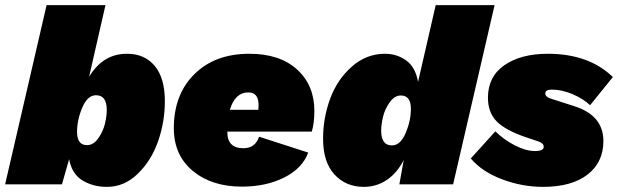

<svg xmlns="http://www.w3.org/2000/svg" viewBox="-40 -720 2414 750"><path d="M456 -510Q525 -510 564.5 -462.5Q604 -415 604 -325Q604 -245 578 -169.5Q552 -94 499 -42Q446 10 378 10Q324 10 282.5 -15Q241 -40 230 -98L202 0H-20L142 -700H372L308 -420Q362 -510 456 -510ZM300 -153Q325 -153 344 -180Q363 -207 370 -237Q377 -267 377 -291Q377 -348 335 -348Q302 -348 281.5 -300Q261 -252 261 -205Q261 -153 300 -153Z M1178 -206H848V-204Q848 -141 911 -141Q957 -141 972 -186L1164 -124Q1141 -62 1070 -26.5Q999 9 905 9Q787 9 713 -52.5Q639 -114 639 -219Q639 -351 719.5 -430.5Q800 -510 934 -510Q1053 -510 1120.5 -448.5Q1188 -387 1188 -287Q1188 -240 1178 -206ZM930 -359Q878 -359 858 -291H969Q970 -298 970 -310Q970 -359 930 -359Z M1381 10Q1311 10 1266.5 -38.5Q1222 -87 1222 -178Q1222 -259 1249.5 -334Q1277 -409 1334 -459.5Q1391 -510 1464 -510Q1510 -510 1546.5 -484Q1583 -458 1593 -400L1662 -700H1892L1730 0H1520L1537 -95Q1512 -45 1471.5 -17.5Q1431 10 1381 10ZM1491 -152Q1524 -152 1544.5 -200Q1565 -248 1565 -295Q1565 -347 1526 -347Q1501 -347 1482 -320Q1463 -293 1456 -263Q1449 -233 1449 -209Q1449 -152 1491 -152Z M1799 -101 1895 -207Q1927 -175 1970.5 -152.5Q2014 -130 2050 -130Q2084 -130 2084 -147Q2084 -161 2059 -169L2017 -183Q1934 -211 1900 -246Q1866 -281 1866 -338Q1866 -421 1930.5 -465.5Q1995 -510 2100 -510Q2260 -510 2354 -419L2265 -309Q2239 -334 2197 -352Q2155 -370 2115 -370Q2090 -370 2090 -355Q2090 -341 2114 -334L2204 -305Q2317 -269 2317 -169Q2317 -86 2255 -38Q2193 10 2081 10Q2000 10 1921.5 -19.5Q1843 -49 1799 -101Z"/></svg>

Font: Elaine Sans Black
Style: Italic
Weight: 900
Italic angle: -13°
Designer: Wei Huang
Foundry: Wei Huang
Version: Version 2.001;December 24, 2019;FontCreator 12.0.0.2547 64-b